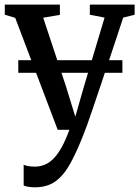

<svg xmlns="http://www.w3.org/2000/svg" viewBox="-20 -568 610 840"><path d="M132.5 251.5Q117 251.5 103.8 249.2Q90.5 247 83.5 243.5V152.5Q90 156.5 104 158.8Q118 161 132.5 161Q154.5 161 174.8 153Q195 145 213.5 126.5Q232 108 249.5 76.8Q267 45.5 283.5 0H232.5L46.5 -490L1 -503.5V-548H242V-503L169 -490.5L268.5 -190.5L309.5 -57.5L347.5 -190.5L437.5 -491L373 -503.5V-548H569V-503.5L519 -491Q490.5 -404.5 466 -331Q441.5 -257.5 421.5 -198Q401.5 -138.5 386.5 -94.2Q371.5 -50 361.5 -22.2Q351.5 5.5 347.5 15Q317.5 92.5 288.8 145.2Q260 198 223.5 224.8Q187 251.5 132.5 251.5ZM515.5 -304.5V-249.5H60V-304.5Z"/></svg>

Font: Merriweather 36pt Medium
Style: Regular
Weight: 500
Version: Version 2.100